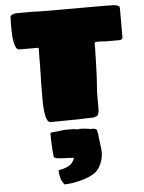

<svg xmlns="http://www.w3.org/2000/svg" viewBox="-65 -709 854 1135"><g transform="rotate(-5 361.5 -141.5)"><path d="M200 -18Q185 -51 185 -138Q185 -222 188 -331Q189 -366 189 -439L186 -443H75Q62 -443 54.5 -457.5Q47 -472 43 -498Q38 -528 38 -584V-598Q38 -608 39 -614V-629V-638Q39 -644 45 -648.5Q51 -653 59 -655Q69 -658 89 -658H165Q190 -658 203 -657L240 -656H600Q639 -656 651 -655Q656 -654 665 -653Q674 -652 678 -649Q685 -646 686.5 -641.5Q688 -637 688 -628V-463Q688 -452 679 -448Q673 -446 663 -446H631H598Q575 -446 563 -448H533Q524 -448 523 -444Q523 -443 522 -441.5Q521 -440 521 -438V-423V-389Q521 -374 520 -366Q520 -337 516 -239L514 -209Q512 -167 510 -148V-53Q510 -19 496 -10Q483 -5 478 -4L453 -3Q414 -3 398 -1L293 0Q273 1 221 1Q207 1 200 -18ZM249 333Q245 314 244.5 303.5Q244 293 244 288Q297 281 322 256Q333 243 337 233Q339 227 339 226Q339 223 336.5 222.5Q334 222 330 222.5Q326 223 322 223Q315 221 299 221Q272 221 249 218Q242 218 230 214Q227 213 225 211.5Q223 210 222 209Q217 162 216 138Q216 117 215 107Q215 77 214 68L220 63L267 58Q297 54 310 54H354L364 56Q367 58 384 58Q385 56 390 56Q407 56 425 58Q449 61 460 63Q461 63 462 62Q463 61 464 61H466Q470 62 477.5 64Q485 66 487 68Q491 72 491.5 75Q492 78 492 83Q492 84 493 86.5Q494 89 495 95Q495 100 497 118Q498 128 500 138Q502 148 502 156Q507 189 507 203Q507 216 506 223Q499 275 470 309Q448 336 386 355.5Q324 375 270 375Q266 368 258.5 356.5Q251 345 249 333Z"/></g></svg>

Font: Sigmar One
Style: Regular
Weight: 400
Designer: Vernon Adams
Foundry: Vernon Adams
Version: Version 2.000